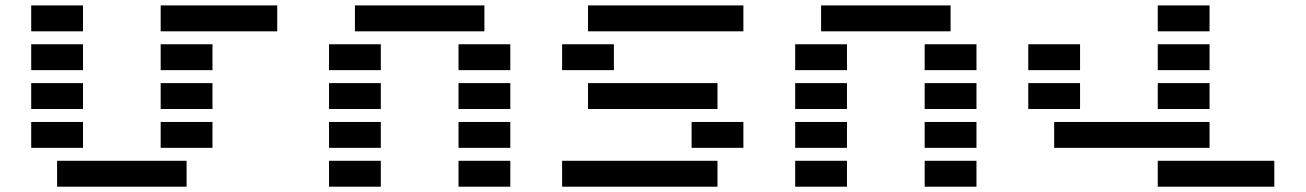

<svg xmlns="http://www.w3.org/2000/svg" viewBox="-20 -704 4923 724"><path d="M97.7 -585.9V-683.6H293V-585.9ZM1025.4 -683.6V-585.9H585.9V-683.6ZM97.7 -439.5V-537.1H293V-439.5ZM585.9 -439.5V-537.1H781.2V-439.5ZM97.7 -293V-390.6H293V-293ZM585.9 -293V-390.6H781.2V-293ZM97.7 -146.5V-244.1H293V-146.5ZM585.9 -146.5V-244.1H781.2V-146.5ZM195.3 0V-97.7H683.6V0Z M1904.3 -97.7V0H1709V-97.7ZM1416 -97.7V0H1220.7V-97.7ZM1904.3 -244.1V-146.5H1709V-244.1ZM1416 -244.1V-146.5H1220.7V-244.1ZM1904.3 -390.6V-293H1709V-390.6ZM1416 -390.6V-293H1220.7V-390.6ZM1904.3 -537.1V-439.5H1709V-537.1ZM1416 -537.1V-439.5H1220.7V-537.1ZM1806.6 -683.6V-585.9H1318.4V-683.6Z M2783.2 -683.6V-585.9H2197.3V-683.6ZM2099.6 -439.5V-537.1H2294.9V-439.5ZM2197.3 -293V-390.6H2685.5V-293ZM2587.9 -146.5V-244.1H2783.2V-146.5ZM2099.6 0V-97.7H2685.5V0Z M3662.1 -97.7V0H3466.8V-97.7ZM3173.8 -97.7V0H2978.5V-97.7ZM3662.1 -244.1V-146.5H3466.8V-244.1ZM3173.8 -244.1V-146.5H2978.5V-244.1ZM3662.1 -390.6V-293H3466.8V-390.6ZM3173.8 -390.6V-293H2978.5V-390.6ZM3662.1 -537.1V-439.5H3466.8V-537.1ZM3173.8 -537.1V-439.5H2978.5V-537.1ZM3564.5 -683.6V-585.9H3076.2V-683.6Z M3857.4 -439.5V-537.1H4052.7V-439.5ZM4345.7 -537.1H4541V-439.5H4345.7ZM4345.7 -390.6H4541V-293H4345.7ZM3955.1 -146.5V-244.1H4541V-146.5ZM4345.7 -683.6H4541V-585.9H4345.7ZM4345.7 0V-97.7H4785.2V0ZM3857.4 -293V-390.6H4052.7V-293Z"/></svg>

Font: Trigram
Style: Regular
Weight: 400
Designer: GGBotNet
Foundry: GGBotNet
Version: 1.05